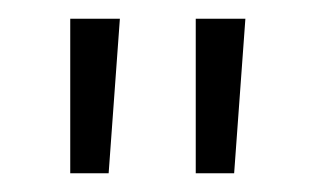

<svg xmlns="http://www.w3.org/2000/svg" viewBox="-20 -664 337 205"><path d="M189 -479V-644H242L230 -479ZM55 -479V-644H108L96 -479Z"/></svg>

Font: Kanit ExtraLight
Style: Regular
Weight: 275
Designer: Katatrad Team
Foundry: CadsonDemak
Version: Version 2.000; ttfautohint (v1.8.3)